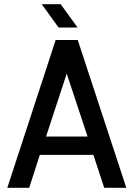

<svg xmlns="http://www.w3.org/2000/svg" viewBox="-20 -903 646 921"><path d="M15 -2 247 -711H353L586 -2H480L428 -160H171L120 -2ZM300 -550 201 -248H400ZM271 -883 352 -771H261L180 -883Z"/></svg>

Font: Fundamental  Brigade
Style: Regular
Weight: 400
Designer: Peter Wiegel, original typeface by Arno Drescher 1935
Foundry: Peter Wiegel
Version: Version 0.000 2012 initial release